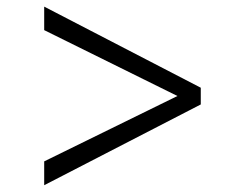

<svg xmlns="http://www.w3.org/2000/svg" viewBox="-20 -588 708 580"><path d="M113.5 -28.5V-100.5L516 -298L113.5 -497V-568L586.5 -323V-272.5Z"/></svg>

Font: Merriweather 36pt Light
Style: Regular
Weight: 300
Designer: Eben Sorkin
Foundry: Eben Sorkin
Version: Version 2.100